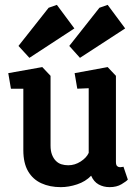

<svg xmlns="http://www.w3.org/2000/svg" viewBox="-20 -766 571 790"><path d="M230 4Q185 4 150 -12Q115 -28 95.5 -61.5Q76 -95 76 -148V-401H25L14 -465L154 -490L188 -454V-167Q188 -145 194 -129.5Q200 -114 210 -104Q220 -94 233 -90Q246 -86 261 -86Q288 -86 312 -101.5Q336 -117 345 -137V-403L298 -401L287 -465L423 -490L457 -454V-100Q457 -87 462 -82.5Q467 -78 474 -78Q479 -78 483 -79Q487 -80 488 -80L506 -27Q500 -20 480 -8Q460 4 431 4Q406 4 386 -7Q366 -18 355 -43Q332 -19 297.5 -7.5Q263 4 230 4ZM101 -528 56 -577 180 -734 214 -746 286 -649ZM309 -528 265 -577 389 -734 423 -746 495 -649Z"/></svg>

Font: Kreon Light SemiBold
Style: Regular
Weight: 600
Version: Version 2.002